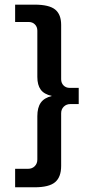

<svg xmlns="http://www.w3.org/2000/svg" viewBox="-20 -630 367 811"><path d="M43.9 83H98.6Q115.7 83 126.7 72Q137.7 61 137.7 43.9V-139.2Q137.7 -175.3 152.1 -196Q166.5 -216.8 199.2 -224.6Q166 -231.9 151.9 -251.5Q137.7 -271 137.7 -305.2V-500.5Q137.7 -516.6 127.4 -526.9Q117.2 -537.1 101.6 -537.1H43.9V-610.4H126Q187.5 -610.4 212.9 -589.8Q238.3 -569.3 238.3 -524.9V-295.4Q238.3 -279.3 248.5 -269Q258.8 -258.8 274.4 -258.8H312.5V-190.4H277.3Q260.3 -190.4 249.3 -179.4Q238.3 -168.5 238.3 -151.4V70.8Q238.3 118.2 212.6 139.6Q187 161.1 126 161.1H43.9Z"/></svg>

Font: Squarish Sans CT
Style: RegularSC
Weight: 400
Version: Version 0.9